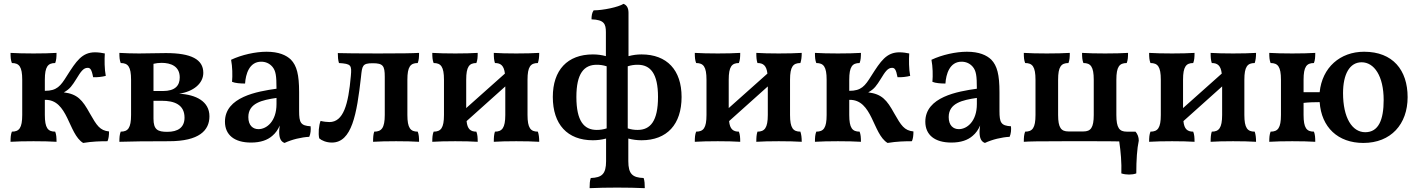

<svg xmlns="http://www.w3.org/2000/svg" viewBox="-20 -737 7403 1002"><path d="M449 -145C410 -216 384 -246 313 -255C345 -272 357 -291 379 -326C401 -362 415 -383 437 -383C450 -383 458 -377 466 -334C486 -333 514 -336 532 -341C525 -376 525 -425 527 -458C514 -461 493 -464 476 -464C408 -464 378 -418 329 -341C296 -288 277 -263 214 -263V-321C214 -389 230 -408 268 -408C274 -423 275 -439 275 -461C246 -459 200 -458 155 -458C110 -458 64 -459 35 -461C35 -439 36 -423 42 -408C80 -408 96 -389 96 -321V-137C96 -69 80 -50 42 -50C36 -35 35 -19 35 3C64 1 110 0 155 0C200 0 246 1 275 3C275 -19 274 -35 268 -50C230 -50 214 -69 214 -137V-216C336 -219 336 -38 414 9C462 1 505 0 541 0C547 -13 549 -31 549 -51C501 -56 485 -82 449 -145Z M915 -248C989 -259 1041 -301 1041 -357C1041 -427 978 -460 846 -460C809 -460 745 -458 706 -458C676 -458 632 -459 603 -461C603 -439 604 -423 610 -408C648 -408 664 -389 664 -321V-137C664 -69 648 -50 610 -50C604 -35 603 -19 603 3C661 1 744 0 862 0C1019 0 1073 -56 1073 -130C1073 -208 1003 -243 915 -248ZM918 -333C918 -291 895 -262 830 -262H781V-404C795 -407 807 -409 823 -409C872 -409 918 -391 918 -333ZM853 -49C803 -49 781 -60 781 -118V-211H825C888 -211 943 -192 943 -123C943 -72 909 -49 853 -49Z M1601 -78C1549 -81 1541 -97 1541 -158V-256C1541 -347 1529 -394 1498 -426C1474 -449 1435 -467 1371 -467C1313 -467 1241 -451 1186 -425C1193 -389 1194 -344 1191 -310C1207 -303 1235 -301 1259 -301C1262 -350 1281 -415 1343 -415C1365 -415 1386 -407 1402 -388C1419 -367 1423 -343 1423 -274C1323 -260 1154 -231 1154 -102C1154 -33 1203 7 1290 7C1340 7 1376 -6 1401 -28C1418 -42 1431 -61 1440 -82C1438 -70 1437 -58 1437 -49C1437 -15 1446 2 1465 9C1503 -9 1553 -21 1594 -23C1601 -39 1603 -60 1601 -78ZM1423 -194C1423 -103 1371 -63 1329 -63C1300 -63 1276 -82 1276 -126C1276 -199 1348 -215 1423 -226Z M1712 7C1816 7 1842 -140 1864 -336C1870 -394 1871 -407 1925 -407C1979 -407 1988 -394 1988 -336V-137C1988 -69 1971 -50 1933 -50C1928 -35 1927 -19 1927 3C1956 1 2001 0 2047 0C2092 0 2138 1 2167 3C2167 -19 2166 -35 2160 -50C2122 -50 2106 -69 2106 -137V-321C2106 -389 2122 -408 2160 -408C2166 -423 2167 -439 2167 -461C2133 -459 2077 -458 1953 -458C1844 -458 1780 -459 1743 -460C1743 -442 1744 -424 1749 -408C1813 -404 1816 -397 1811 -341C1798 -191 1772 -100 1699 -100C1688 -100 1668 -102 1653 -106C1644 -83 1640 -41 1646 -15C1658 -4 1683 7 1712 7Z M2733 -137V-321C2733 -389 2749 -408 2787 -408C2792 -423 2794 -439 2794 -461C2764 -459 2719 -458 2674 -458C2629 -458 2585 -459 2557 -461C2557 -439 2558 -423 2563 -408C2593 -408 2610 -395 2615 -353L2413 -173V-321C2413 -389 2429 -408 2466 -408C2472 -423 2473 -439 2473 -461C2444 -459 2400 -458 2356 -458C2311 -458 2265 -459 2236 -461C2236 -439 2237 -423 2243 -408C2281 -408 2297 -389 2297 -321V-137C2297 -69 2281 -50 2243 -50C2237 -35 2236 -19 2236 3C2265 1 2311 0 2356 0C2400 0 2444 1 2473 3C2473 -19 2472 -35 2466 -50C2436 -50 2419 -63 2415 -105L2617 -286V-137C2617 -69 2600 -50 2563 -50C2558 -35 2557 -19 2557 3C2585 1 2629 0 2674 0C2719 0 2764 1 2794 3C2794 -19 2792 -35 2787 -50C2749 -50 2733 -69 2733 -137Z M3328 -5C3461 -5 3537 -88 3537 -231C3537 -371 3461 -453 3328 -453C3304 -453 3283 -450 3260 -444V-670C3260 -698 3249 -711 3234 -717C3208 -700 3127 -683 3078 -683C3069 -670 3067 -654 3067 -636C3133 -634 3142 -612 3142 -569V-444C3120 -450 3098 -453 3074 -453C2941 -453 2865 -371 2865 -231C2865 -88 2941 -5 3074 -5C3098 -5 3121 -8 3143 -14V104C3143 171 3121 190 3063 192C3058 206 3057 225 3057 245C3091 243 3158 242 3201 242C3244 242 3311 243 3345 245C3345 225 3344 206 3339 192C3281 190 3259 171 3259 104V-14C3282 -8 3304 -5 3328 -5ZM2988 -231C2988 -354 3028 -399 3094 -399C3112 -399 3127 -397 3146 -391V-67C3127 -61 3112 -59 3094 -59C3028 -59 2988 -105 2988 -231ZM3414 -231C3414 -105 3374 -59 3308 -59C3290 -59 3275 -61 3256 -67V-391C3275 -397 3290 -399 3308 -399C3374 -399 3414 -354 3414 -231Z M4103 -137V-321C4103 -389 4119 -408 4157 -408C4162 -423 4164 -439 4164 -461C4134 -459 4089 -458 4044 -458C3999 -458 3955 -459 3927 -461C3927 -439 3928 -423 3933 -408C3963 -408 3980 -395 3985 -353L3783 -173V-321C3783 -389 3799 -408 3836 -408C3842 -423 3843 -439 3843 -461C3814 -459 3770 -458 3726 -458C3681 -458 3635 -459 3606 -461C3606 -439 3607 -423 3613 -408C3651 -408 3667 -389 3667 -321V-137C3667 -69 3651 -50 3613 -50C3607 -35 3606 -19 3606 3C3635 1 3681 0 3726 0C3770 0 3814 1 3843 3C3843 -19 3842 -35 3836 -50C3806 -50 3789 -63 3785 -105L3987 -286V-137C3987 -69 3970 -50 3933 -50C3928 -35 3927 -19 3927 3C3955 1 3999 0 4044 0C4089 0 4134 1 4164 3C4164 -19 4162 -35 4157 -50C4119 -50 4103 -69 4103 -137Z M4647 -145C4608 -216 4582 -246 4511 -255C4543 -272 4555 -291 4577 -326C4599 -362 4613 -383 4635 -383C4648 -383 4656 -377 4664 -334C4684 -333 4712 -336 4730 -341C4723 -376 4723 -425 4725 -458C4712 -461 4691 -464 4674 -464C4606 -464 4576 -418 4527 -341C4494 -288 4475 -263 4412 -263V-321C4412 -389 4428 -408 4466 -408C4472 -423 4473 -439 4473 -461C4444 -459 4398 -458 4353 -458C4308 -458 4262 -459 4233 -461C4233 -439 4234 -423 4240 -408C4278 -408 4294 -389 4294 -321V-137C4294 -69 4278 -50 4240 -50C4234 -35 4233 -19 4233 3C4262 1 4308 0 4353 0C4398 0 4444 1 4473 3C4473 -19 4472 -35 4466 -50C4428 -50 4412 -69 4412 -137V-216C4534 -219 4534 -38 4612 9C4660 1 4703 0 4739 0C4745 -13 4747 -31 4747 -51C4699 -56 4683 -82 4647 -145Z M5256 -78C5204 -81 5196 -97 5196 -158V-256C5196 -347 5184 -394 5153 -426C5129 -449 5090 -467 5026 -467C4968 -467 4896 -451 4841 -425C4848 -389 4849 -344 4846 -310C4862 -303 4890 -301 4914 -301C4917 -350 4936 -415 4998 -415C5020 -415 5041 -407 5057 -388C5074 -367 5078 -343 5078 -274C4978 -260 4809 -231 4809 -102C4809 -33 4858 7 4945 7C4995 7 5031 -6 5056 -28C5073 -42 5086 -61 5095 -82C5093 -70 5092 -58 5092 -49C5092 -15 5101 2 5120 9C5158 -9 5208 -21 5249 -23C5256 -39 5258 -60 5256 -78ZM5078 -194C5078 -103 5026 -63 4984 -63C4955 -63 4931 -82 4931 -126C4931 -199 5003 -215 5078 -226Z M5906 -50H5860C5822 -50 5806 -69 5806 -137V-321C5806 -389 5822 -408 5860 -408C5866 -423 5867 -439 5867 -461C5838 -459 5792 -458 5747 -458C5702 -458 5656 -459 5627 -461C5627 -439 5628 -423 5634 -408C5672 -408 5688 -389 5688 -321V-137C5688 -70 5672 -51 5634 -51H5556C5518 -51 5502 -70 5502 -137V-321C5502 -389 5518 -408 5556 -408C5562 -423 5563 -439 5563 -461C5534 -459 5488 -458 5443 -458C5398 -458 5352 -459 5323 -461C5323 -439 5324 -423 5330 -408C5368 -408 5384 -389 5384 -321V-137C5384 -69 5368 -50 5330 -50C5324 -35 5323 -19 5323 3C5352 1 5398 0 5532 0H5661C5740 0 5788 0 5821 1C5829 54 5834 113 5832 168C5857 176 5888 176 5910 168C5910 98 5914 39 5923 -3C5923 -21 5917 -37 5906 -50Z M6474 -137V-321C6474 -389 6490 -408 6528 -408C6533 -423 6535 -439 6535 -461C6505 -459 6460 -458 6415 -458C6370 -458 6326 -459 6298 -461C6298 -439 6299 -423 6304 -408C6334 -408 6351 -395 6356 -353L6154 -173V-321C6154 -389 6170 -408 6207 -408C6213 -423 6214 -439 6214 -461C6185 -459 6141 -458 6097 -458C6052 -458 6006 -459 5977 -461C5977 -439 5978 -423 5984 -408C6022 -408 6038 -389 6038 -321V-137C6038 -69 6022 -50 5984 -50C5978 -35 5977 -19 5977 3C6006 1 6052 0 6097 0C6141 0 6185 1 6214 3C6214 -19 6213 -35 6207 -50C6177 -50 6160 -63 6156 -105L6358 -286V-137C6358 -69 6341 -50 6304 -50C6299 -35 6298 -19 6298 3C6326 1 6370 0 6415 0C6460 0 6505 1 6535 3C6535 -19 6533 -35 6528 -50C6490 -50 6474 -69 6474 -137Z M7099 -467C6974 -467 6880 -385 6867 -256H6783V-321C6783 -389 6799 -408 6837 -408C6843 -423 6844 -439 6844 -461C6815 -459 6769 -458 6724 -458C6679 -458 6633 -459 6604 -461C6604 -439 6605 -423 6611 -408C6649 -408 6665 -389 6665 -321V-137C6665 -69 6649 -50 6611 -50C6605 -35 6604 -19 6604 3C6633 1 6679 0 6724 0C6769 0 6815 1 6844 3C6844 -19 6843 -35 6837 -50C6799 -50 6783 -69 6783 -137V-200C6806 -203 6842 -204 6867 -204C6876 -73 6962 9 7095 9C7239 9 7326 -89 7326 -230C7326 -371 7249 -467 7099 -467ZM7105 -47C7036 -47 6989 -123 6989 -251C6989 -349 7023 -412 7086 -412C7151 -412 7201 -341 7201 -215C7201 -113 7175 -47 7105 -47Z"/></svg>

Font: Vollkorn Semibold
Style: Regular
Weight: 600
Designer: Friedrich Althausen
Foundry: Friedrich Althausen
Version: Version 4.015;PS 004.015;hotconv 1.0.88;makeotf.lib2.5.64775